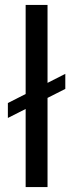

<svg xmlns="http://www.w3.org/2000/svg" viewBox="-20 -760 297 780"><path d="M173.1 -740V0H84.2V-740ZM245.3 -460V-398.8L12 -280.8V-341.4Z"/></svg>

Font: Pathway Extreme 8pt Thin
Style: Regular
Weight: 100
Designer: Eduardo Rodriguez Tunni
Foundry: Eduardo Rodriguez Tunni
Version: Version 1.000